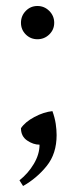

<svg xmlns="http://www.w3.org/2000/svg" viewBox="-20 -479 251 641"><path d="M105 -348Q82 -348 66 -364Q50 -380 50 -403Q50 -426 66 -442.5Q82 -459 105 -459Q128 -459 144.5 -442.5Q161 -426 161 -403Q161 -380 144.5 -364Q128 -348 105 -348ZM57 142 45 123Q74 100 93 68Q112 36 112 4Q91 4 70.5 -10Q50 -24 50 -51Q64 -72 95 -88.5Q126 -105 155 -108Q163 -86 166 -66Q169 -46 169 -28Q169 34 136 75Q103 116 57 142Z"/></svg>

Font: Belleza
Style: Regular
Weight: 400
Designer: Eduardo Rodriguez Tunni
Foundry: Eduardo Rodriguez Tunni
Version: Version 1.003; ttfautohint (v1.8.4.7-5d5b)